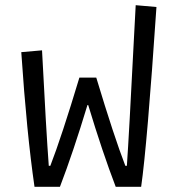

<svg xmlns="http://www.w3.org/2000/svg" viewBox="-20 -720 677 740"><path d="M62 -519 142 -526Q158 -215 168 -81H174Q217 -192 286 -421H351Q420 -192 463 -81H469Q477 -194 497 -587L503 -700L583 -693Q547 -159 524 0H426Q375 -133 320 -315H317Q262 -133 211 0H113Q83 -206 62 -519Z"/></svg>

Font: Athiti Medium
Style: Regular
Weight: 500
Designer: CadsonDemak Team
Foundry: CadsonDemak
Version: Version 1.033